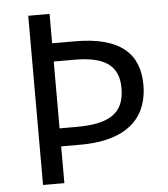

<svg xmlns="http://www.w3.org/2000/svg" viewBox="-52 -761 708 807"><g transform="rotate(-5 302.5 -357.0)"><path d="M554 -382C554 -513 476 -590 283 -590H187V-714H97V0H187V-155H268C486 -155 554 -262 554 -382ZM259 -231H187V-513H276C406 -513 461 -469 461 -377C461 -272 399 -231 259 -231Z"/></g></svg>

Font: Noto Sans Cuneiform
Style: Regular
Weight: 400
Designer: Monotype Design Team
Foundry: Monotype Imaging Inc.
Version: Version 2.001